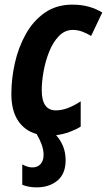

<svg xmlns="http://www.w3.org/2000/svg" viewBox="-20 -575 461 828"><path d="M138 233Q119 233 104 230Q89 227 76 222V134Q100 147 119 147Q142 147 155 132.5Q168 118 168 93Q168 71 159.5 48Q151 25 138 3Q87 -11 58 -54.5Q29 -98 29 -170Q29 -235 44 -302.5Q59 -370 91 -427.5Q123 -485 173 -520Q223 -555 292 -555Q330 -555 361.5 -546.5Q393 -538 421 -521L373 -420Q355 -431 335 -438.5Q315 -446 294 -446Q260 -446 234.5 -420Q209 -394 192.5 -353Q176 -312 168 -267.5Q160 -223 160 -186Q160 -99 221 -99Q246 -99 272.5 -109Q299 -119 328 -138V-29Q307 -16 280 -6Q253 4 222 8Q241 29 252 56Q263 83 263 116Q263 174 228 203.5Q193 233 138 233Z"/></svg>

Font: Noto Sans Condensed
Style: Bold Italic
Weight: 700
Width: 3
Italic angle: -12°
Designer: Monotype Design Team
Foundry: Monotype Imaging Inc.
Version: Version 2.013; ttfautohint (v1.8.4.7-5d5b)